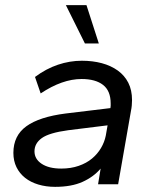

<svg xmlns="http://www.w3.org/2000/svg" viewBox="-20 -716 600 746"><path d="M194 10Q159 10 129 1Q99 -8 77.5 -25Q56 -42 44 -66.5Q32 -91 32 -122Q32 -189 82.5 -225.5Q133 -262 235 -275L409 -296Q410 -301 410 -305Q410 -309 410 -314Q410 -363 380.5 -386Q351 -409 297 -409Q222 -409 138 -353L116 -417Q159 -449 205 -464.5Q251 -480 298 -480Q340 -480 375.5 -470.5Q411 -461 437.5 -442Q464 -423 478.5 -394.5Q493 -366 493 -327Q493 -317 492 -306Q491 -295 489 -286L439 0H361L371 -61Q344 -29 301 -9.5Q258 10 194 10ZM218 -61Q255 -61 285.5 -71.5Q316 -82 337.5 -100Q359 -118 372.5 -141Q386 -164 391 -189L398 -229L245 -210Q171 -200 142.5 -179.5Q114 -159 114 -128Q114 -98 142 -79.5Q170 -61 218 -61ZM310 -547 236 -696H316L364 -547Z"/></svg>

Font: Celebes
Style: Italic
Weight: 400
Italic angle: -10°
Designer: Anugrah Pasau
Foundry: Lafontype
Version: Version 1.000; ttfautohint (v1.8.4)